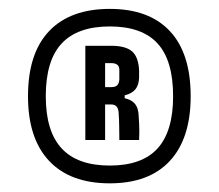

<svg xmlns="http://www.w3.org/2000/svg" viewBox="-20 -903 492 432"><path d="M227 -490.5Q138 -490.5 90.5 -541Q43 -591.5 43 -686.5Q43 -783 90.5 -833Q138 -883 227 -883Q315.5 -883 362.2 -833Q409 -783 409 -686.5Q409 -591.5 362.2 -541Q315.5 -490.5 227 -490.5ZM227 -530.5Q299.5 -530.5 334.5 -569Q369.5 -607.5 369.5 -686.5Q369.5 -767 334.5 -805.2Q299.5 -843.5 227 -843.5Q154.5 -843.5 118.8 -805.2Q83 -767 83 -686.5Q83 -607.5 118.8 -569Q154.5 -530.5 227 -530.5ZM172 -588V-800H230Q262.5 -800 277 -787.5Q291.5 -775 293 -744.5Q293 -740.5 293 -737.2Q293 -734 293 -728.5Q292.5 -712 284.8 -702.2Q277 -692.5 260.5 -688.5V-682Q276.5 -678.5 284 -669Q291.5 -659.5 292 -642Q292.5 -634 293 -625.5Q293.5 -617 293.5 -608Q293.5 -599 293 -588H248.5Q248.5 -602.5 248.2 -618.5Q248 -634.5 247 -648Q246.5 -668 230 -668H216.5V-588ZM216.5 -707H231Q239.5 -707 243.8 -711.2Q248 -715.5 248.5 -724.5Q248.5 -729.5 248.5 -735.2Q248.5 -741 248.5 -747Q248 -761 230 -761H216.5Z"/></svg>

Font: Big Shoulders Display Thin ExtraBold
Style: Regular
Weight: 800
Version: Version 2.002